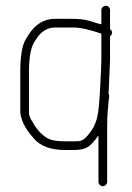

<svg xmlns="http://www.w3.org/2000/svg" viewBox="-20 -530 456 663"><path d="M345.5 -510C337.2 -510 330 -503.2 330 -495V-446C323.3 -447.3 316.5 -449.2 309.5 -451.5C283.6 -460.1 268.4 -465 224 -465H170C132 -465 101.3 -446.3 78 -409L68 -393C56 -371.4 50 -334.1 50 -281V-142C50 -136.7 51.7 -129 55 -119C61.6 -97.6 76.2 -74.4 98.8 -49.5C121.3 -24.5 156.8 -12 205 -12H234C255.3 -12 271.4 -15.2 282 -21.6C292.7 -28.1 305.4 -41.5 320 -62V98C320 105.9 327.1 113 335 113C342.9 113 350 105.9 350 98V-84C350 -116 350.7 -136.7 352 -146C353.3 -155.3 354 -163.8 354 -171.5C354 -183.5 360.3 -197.2 355 -206L360 -324V-405C361.3 -406.3 362.7 -407.3 364 -408C369.3 -416.7 368 -423.7 360 -429V-495C360 -503.2 353.9 -510 345.5 -510ZM330 -414V-324C330 -312.7 328.6 -280.4 325.9 -227.2C323.2 -174 319.7 -139.5 315.4 -123.9C311.2 -108.3 306.5 -96.4 301.5 -88.3C284.4 -60.4 268.9 -45.3 255 -43C249.7 -42.3 242.7 -42 234 -42H205C182.1 -42 164.4 -44.3 152 -49C127.8 -58.1 104.1 -85.9 93 -108C84.3 -120.4 80 -131.7 80 -142V-281C80 -332.7 86.7 -368.2 100 -387.4C105.3 -395.1 109.3 -401 112 -405C128 -425 147.3 -435 170 -435H236C256.7 -435 288 -428 330 -414Z"/></svg>

Font: MewTooHand
Style: Regular
Weight: 400
Designer: Mew Too, Robert Jablonski
Version: Version 0.77